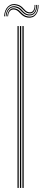

<svg xmlns="http://www.w3.org/2000/svg" viewBox="-28 -929 210 949"><path d="M82.8 0V-800H89V0ZM58.5 0V-800H64.5V0ZM70.5 0V-800H76.8V0ZM-7.8 -848.2Q-5.5 -881 12.2 -897.2Q30 -913.5 56 -907Q68 -904.2 75.5 -898.5Q83 -892.8 88.4 -886.5Q93.8 -880.2 99.6 -875.2Q105.5 -870.2 114 -868.5Q128.5 -865.8 136.1 -876Q143.8 -886.2 142.8 -904.5H146.8Q147.8 -884.2 139 -872.2Q130.2 -860.2 113 -863.2Q103.5 -865 97.2 -870.1Q91 -875.2 85.4 -881.5Q79.8 -887.8 72.8 -893.5Q65.8 -899.2 54.2 -902Q30.2 -908.5 14.1 -893.1Q-2 -877.8 -3.8 -848.2ZM0 -848.2Q2 -876 17 -889.1Q32 -902.2 52.8 -896.8Q63.8 -894 70.8 -888.4Q77.8 -882.8 83.1 -876.4Q88.5 -870 95 -864.9Q101.5 -859.8 111.8 -858Q130.5 -854.8 141.1 -867.8Q151.8 -880.8 150.8 -904.5H154.8Q155.8 -878.8 143.8 -864.2Q131.8 -849.8 110.8 -853Q99.8 -854.8 92.9 -859.8Q86 -864.8 80.2 -871Q74.5 -877.2 68 -883Q61.5 -888.8 51.2 -891.5Q32 -897.2 18.9 -885Q5.8 -872.8 4 -848.2ZM8 -848.2Q9.8 -869.8 20.9 -880.8Q32 -891.8 49.2 -886.5Q59 -883.8 65.5 -878.2Q72 -872.8 77.9 -866.4Q83.8 -860 91 -854.9Q98.2 -849.8 109.8 -847.8Q133 -843.5 146.5 -859.5Q160 -875.5 158.5 -904.5H162.5Q163.2 -873.2 148.9 -855.9Q134.5 -838.5 108.5 -842.2Q96.2 -844.2 88.2 -849.5Q80.2 -854.8 74.2 -861Q68.2 -867.2 62.1 -872.9Q56 -878.5 47.2 -881Q32.8 -885.2 22.9 -876.1Q13 -867 11.8 -848.2Z"/></svg>

Font: Big Shoulders Inline Display Thin ExtraLight
Style: Regular
Weight: 250
Version: Version 2.002